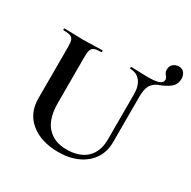

<svg xmlns="http://www.w3.org/2000/svg" viewBox="-171 -932 1107 1113"><g transform="rotate(30 382.5 -376.0)"><path d="M358 14Q243 14 173 -42.5Q103 -99 103 -198V-544Q103 -574 97.5 -588Q92 -602 77.5 -607.5Q63 -613 32 -613Q29 -613 29 -619Q29 -625 32 -625L85 -624Q131 -622 158 -622Q188 -622 234 -624L285 -625Q288 -625 288 -619Q288 -613 285 -613Q254 -613 239.5 -607Q225 -601 219.5 -586.5Q214 -572 214 -542V-233Q214 -127 261 -75Q308 -23 391 -23Q477 -23 524 -67.5Q571 -112 571 -194V-497Q571 -551 546.5 -582Q522 -613 478 -613Q476 -613 476 -619Q476 -625 478 -625L526 -624Q564 -622 587 -622Q639 -622 663 -630.5Q687 -639 687 -660Q687 -670 678 -681Q671 -689 667.5 -696.5Q664 -704 664 -716Q664 -740 680 -753Q696 -766 717 -766Q740 -766 752.5 -750Q765 -734 765 -711Q765 -672 736.5 -650Q708 -628 663 -612Q636 -601 620.5 -576.5Q605 -552 605 -497V-195Q605 -132 574 -85Q543 -38 487 -12Q431 14 358 14Z"/></g></svg>

Font: Cormorant SC
Style: Bold
Weight: 700
Designer: Christian Thalmann (Catharsis Fonts)
Foundry: Catharsis Fonts
Version: Version 4.000